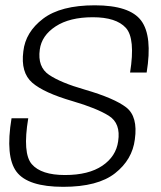

<svg xmlns="http://www.w3.org/2000/svg" viewBox="-20 -700 608 724"><path d="M218.5 4.5Q349 4.5 414 -46.8Q479 -98 488.5 -174.5Q500.5 -260.5 456 -295Q411.5 -329.5 300 -362Q209 -388 165 -417.8Q121 -447.5 130 -513Q137 -566 189.8 -600.5Q242.5 -635 330 -635Q418 -635 454.5 -595Q491 -555 470.5 -426.5H533Q555.5 -564 512.5 -622Q469.5 -680 337.5 -680Q209 -680 142.5 -629.5Q76 -579 68 -506.5Q57.5 -426.5 101.5 -388.2Q145.5 -350 254 -318.5Q344.5 -292 390.2 -263.5Q436 -235 425.5 -167Q417.5 -110 365.8 -75Q314 -40 225 -40Q135.5 -40 100 -80.8Q64.5 -121.5 86.5 -254H23.5Q-0.5 -109.5 42.2 -52.5Q85 4.5 218.5 4.5Z"/></svg>

Font: Anybody UltraCondensed Thin Light
Style: Italic
Weight: 300
Italic angle: -10°
Version: Version 1.111